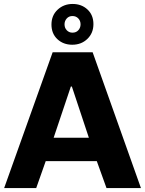

<svg xmlns="http://www.w3.org/2000/svg" viewBox="-20 -950 733 970"><path d="M1 0 246 -686H448L692 0H518L469 -136H211L163 0ZM251 -254H429L343 -513H338ZM345 -724Q300 -724 270 -752Q240 -780 240 -826Q240 -872 271 -901Q302 -930 347 -930Q392 -930 422 -902Q452 -874 452 -828Q452 -783 421.5 -753.5Q391 -724 345 -724ZM346 -785Q365 -785 376 -797.5Q387 -810 387 -827Q387 -845 375.5 -857Q364 -869 346 -869Q328 -869 317 -856.5Q306 -844 306 -827Q306 -809 317.5 -797Q329 -785 346 -785Z"/></svg>

Font: Chivo Medium
Style: Bold
Weight: 700
Version: Version 2.002